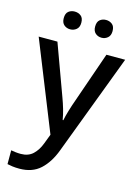

<svg xmlns="http://www.w3.org/2000/svg" viewBox="-142 -812 811 1128"><g transform="rotate(15 263.5 -248.0)"><path d="M1 -539H115L227 -233Q240 -198 249.5 -165.5Q259 -133 264 -102H268Q273 -128 283.5 -163Q294 -198 307 -234L413 -539H527L296 73Q267 151 218.5 195.5Q170 240 92 240Q67 240 49 237.5Q31 235 18 232V148Q28 150 44 152Q60 154 77 154Q123 154 151 127.5Q179 101 195 58L217 0ZM115 -682Q115 -711 130.5 -723.5Q146 -736 168 -736Q190 -736 206 -723.5Q222 -711 222 -682Q222 -655 206 -641.5Q190 -628 168 -628Q146 -628 130.5 -641.5Q115 -655 115 -682ZM306 -682Q306 -711 321.5 -723.5Q337 -736 359 -736Q380 -736 396 -723.5Q412 -711 412 -682Q412 -655 396 -641.5Q380 -628 359 -628Q337 -628 321.5 -641.5Q306 -655 306 -682Z"/></g></svg>

Font: Noto Sans Gurmukhi UI Medium
Style: Regular
Weight: 500
Designer: Jelle Bosma - Monotype Design Team
Foundry: Monotype Imaging Inc.
Version: Version 2.004; ttfautohint (v1.8.4.7-5d5b)